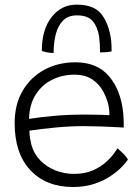

<svg xmlns="http://www.w3.org/2000/svg" viewBox="-20 -796 588 806"><path d="M517 -126Q509 -113.5 490.5 -94.5Q472 -75.5 443.2 -56.2Q414.5 -37 375.2 -24Q336 -11 286.5 -11Q174 -11 107.8 -81.2Q41.5 -151.5 41.5 -279Q41.5 -357.5 75 -414.8Q108.5 -472 166.2 -503.2Q224 -534.5 297 -534.5Q388.5 -534.5 438.5 -475Q488.5 -415.5 497.5 -318.5Q500 -289.5 499.5 -260.5Q491.5 -261 463.8 -262.5Q436 -264 400 -265.2Q364 -266.5 331.5 -266.5Q276 -266.5 214.8 -260.8Q153.5 -255 103.5 -247.5Q103.5 -231.5 106 -216.5Q108.5 -201.5 112 -187.5Q122 -150.5 148.8 -123Q175.5 -95.5 212.5 -80.8Q249.5 -66 290.5 -66Q336.5 -66 369.8 -80.8Q403 -95.5 425 -115.5Q447 -135.5 458.8 -152.5Q470.5 -169.5 473.5 -173.5Q480 -168 496 -152.5Q512 -137 517 -126ZM102 -297Q146.5 -304 205.8 -309.5Q265 -315 340 -315Q378.5 -315 403.8 -314Q429 -313 439.5 -312.5Q439.5 -333 435 -355.5Q428.5 -384.5 412.2 -414Q396 -443.5 366.8 -463Q337.5 -482.5 292.5 -482.5Q241.5 -482.5 198.8 -461.2Q156 -440 129.8 -398.8Q103.5 -357.5 102 -297ZM155.5 -582Q155.5 -671 196.2 -723.8Q237 -776.5 302 -776.5Q372 -776.5 403.5 -739.2Q435 -702 446 -632.5Q447.5 -620.5 448 -607.5Q448.5 -594.5 448.5 -580.5Q437 -577.5 424.5 -576.8Q412 -576 400 -576Q400 -594 399 -610.8Q398 -627.5 396 -642.5Q390 -682.5 369.5 -707Q349 -731.5 303 -731.5Q266.5 -731.5 245 -710Q223.5 -688.5 214.2 -652.5Q205 -616.5 205 -573.5Q191.5 -573.5 177.8 -576.2Q164 -579 155.5 -582Z"/></svg>

Font: Grandstander ExtraLight
Style: Regular
Weight: 200
Designer: Tyler Finck
Foundry: Etcetera Type Co
Version: Version 1.200; ttfautohint (v1.8.3)